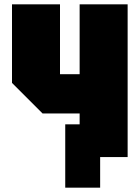

<svg xmlns="http://www.w3.org/2000/svg" viewBox="-20 -720 640 880"><path d="M565 -700V0H345V-200H175L35 -340V-700H255V-380H345V-700ZM279 140V-150H439V140Z"/></svg>

Font: Tektur SemiCondensed Black
Style: Regular
Weight: 900
Width: 4
Designer: Adam Jagosz
Foundry: Adam Jagosz
Version: Version 1.005;gftools[0.9.30]